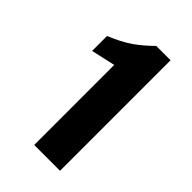

<svg xmlns="http://www.w3.org/2000/svg" viewBox="-127 -632 436 436"><g transform="rotate(45 91.0 -413.5)"><path d="M70 -236V-493L12 -480V-528Q44 -541 65 -555.5Q86 -570 107 -591H153V-236Z"/></g></svg>

Font: Alumni Sans ExtraBold
Style: Regular
Weight: 800
Designer: Robert E. Leuschke
Foundry: Robert E. Leuschke
Version: Version 1.018